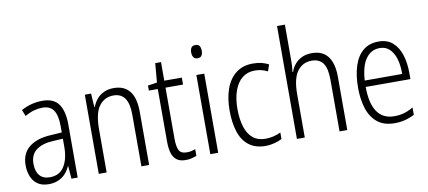

<svg xmlns="http://www.w3.org/2000/svg" viewBox="-70 -1012 2839 1273"><g transform="rotate(-10 1350.0 -375.0)"><path d="M223 -542Q298 -542 331.5 -495Q365 -448 365 -355V0H323L316 -88H315Q303 -59 283 -37Q263 -15 234.5 -2.5Q206 10 169 10Q123 10 94 -11Q65 -32 52 -66Q39 -100 39 -140Q39 -219 91.5 -261Q144 -303 237 -308L313 -313V-353Q313 -428 289.5 -462.5Q266 -497 215 -497Q188 -497 159.5 -489.5Q131 -482 96 -462L79 -505Q114 -524 149.5 -533Q185 -542 223 -542ZM245 -267Q176 -264 134 -233.5Q92 -203 92 -141Q92 -90 115.5 -62Q139 -34 184 -34Q250 -34 281.5 -84.5Q313 -135 313 -216V-271Z M703 -543Q773 -543 809.5 -497Q846 -451 846 -358V0H794V-348Q794 -423 768.5 -459Q743 -495 693 -495Q632 -495 596 -447Q560 -399 560 -291V0H507V-533H549L555 -441H558Q569 -470 588 -493Q607 -516 636 -529.5Q665 -543 703 -543Z M1107 -39Q1124 -39 1137.5 -42Q1151 -45 1165 -50V-5Q1149 1 1132 5.5Q1115 10 1091 10Q1052 10 1030 -7.5Q1008 -25 999 -56.5Q990 -88 990 -132V-486H930V-520L992 -529L1003 -658H1042V-533H1160V-486H1042V-140Q1042 -91 1054.5 -65Q1067 -39 1107 -39Z M1311 -533V0H1258V-533ZM1285 -730Q1306 -730 1313.5 -717.5Q1321 -705 1321 -686Q1321 -666 1313.5 -653.5Q1306 -641 1285 -641Q1267 -641 1258.5 -653.5Q1250 -666 1250 -686Q1250 -706 1258 -718Q1266 -730 1285 -730Z M1631 10Q1562 10 1518 -23.5Q1474 -57 1454 -118.5Q1434 -180 1434 -263Q1434 -345 1456.5 -408Q1479 -471 1525 -507Q1571 -543 1639 -543Q1672 -543 1696.5 -537Q1721 -531 1745 -519L1730 -474Q1707 -486 1686 -490.5Q1665 -495 1644 -495Q1595 -495 1560 -467.5Q1525 -440 1506 -387.5Q1487 -335 1487 -264Q1487 -195 1503 -143.5Q1519 -92 1552.5 -64.5Q1586 -37 1637 -37Q1662 -37 1688.5 -43Q1715 -49 1740 -61V-17Q1719 -6 1688.5 2Q1658 10 1631 10Z M1894 -522Q1894 -500 1893 -481Q1892 -462 1889 -442H1893Q1902 -470 1921.5 -493Q1941 -516 1969.5 -529.5Q1998 -543 2037 -543Q2085 -543 2116.5 -522Q2148 -501 2164 -460Q2180 -419 2180 -358V0H2128V-348Q2128 -426 2102.5 -460Q2077 -494 2027 -494Q1966 -494 1930 -445.5Q1894 -397 1894 -291V0H1841V-760H1894Z M2486 -542Q2544 -542 2580.5 -509.5Q2617 -477 2634 -422.5Q2651 -368 2651 -301V-260H2350Q2350 -150 2388.5 -93Q2427 -36 2504 -36Q2538 -36 2567.5 -44Q2597 -52 2632 -72V-23Q2602 -7 2569 1.5Q2536 10 2498 10Q2425 10 2381 -27Q2337 -64 2318 -125.5Q2299 -187 2299 -262Q2299 -346 2319 -409Q2339 -472 2380.5 -507Q2422 -542 2486 -542ZM2486 -498Q2428 -498 2392.5 -449.5Q2357 -401 2351 -303H2603Q2604 -358 2591.5 -402Q2579 -446 2552.5 -472Q2526 -498 2486 -498Z"/></g></svg>

Font: Noto Sans Bengali Condensed Light
Style: Regular
Weight: 300
Width: 3
Designer: Jelle Bosma - Monotype Design Team
Foundry: Monotype Imaging Inc.
Version: Version 2.003